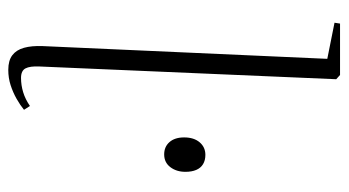

<svg xmlns="http://www.w3.org/2000/svg" viewBox="-204 -602 821 452"><g transform="rotate(90 206.0 -376.5)"><path d="M119 -737 34 -754 36 -767H157L167 -758L137 -59Q136 -37 141.5 -26.5Q147 -16 164 -16Q181 -16 197.5 -21Q214 -26 230 -37L239 -23Q228 -14 213 -5.5Q198 3 181 8.5Q164 14 145 14Q123 14 110.5 4.5Q98 -5 93 -23Q88 -41 89 -67ZM304 -400Q304 -423 315.5 -436.5Q327 -450 345 -450Q358 -450 367 -444.5Q376 -439 380.5 -428.5Q385 -418 385 -403Q385 -382 374 -367.5Q363 -353 344 -353Q326 -353 315 -365.5Q304 -378 304 -400Z"/></g></svg>

Font: Literata 60pt ExtraLight
Style: Italic
Weight: 250
Italic angle: -2°
Designer: Latin by Veronika Burian and Jose Scaglione. Greek by Irene Vlachou. Cyrillic by Vera Evstafieva
Foundry: TypeTogether
Version: Version 3.103;gftools[0.9.29]